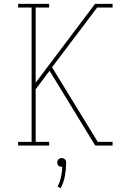

<svg xmlns="http://www.w3.org/2000/svg" viewBox="-20 -755 640 996"><path d="M74 0V-19H144V-716H74V-735H235V-716H165V-326L473 -735H564V-716H484L250 -406L487 -19H564V0H474L237 -388L165 -292V-19H235V0ZM295 221 279 213Q291 189 296.5 163Q302 137 303 110Q303 110 302 110Q301 110 300 110Q295 110 291 109Q287 108 283.5 104.5Q280 101 278.5 96.5Q277 92 277 88Q277 83 278.5 79Q280 75 283.5 71.5Q287 68 291 66.5Q295 65 300 65Q305 65 309 66.5Q313 68 316.5 71.5Q320 75 321.5 79Q323 83 323 88Q323 122 317 156Q311 190 295 221Z"/></svg>

Font: Iosevka Slab Thin Extended
Style: Regular
Weight: 100
Width: 7
Monospace: yes
Designer: Belleve Invis
Foundry: Belleve Invis
Version: Version 11.1.1; ttfautohint (v1.8.3)